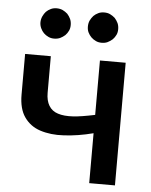

<svg xmlns="http://www.w3.org/2000/svg" viewBox="-52 -752 624 795"><g transform="rotate(5 260.5 -354.5)"><path d="M348.6 -509.8H455.6V0H348.6V-207.5Q284.7 -190.9 226.6 -188Q171.9 -184.6 127.4 -199.2Q85.9 -212.9 61.5 -248Q37.6 -282.2 37.6 -340.8V-509.8H144.5V-357.4Q144.5 -325.2 157.2 -304.2Q169.9 -283.2 194.8 -275.4Q219.7 -267.1 258.3 -269.5Q290.5 -271.5 348.6 -283.7ZM210.4 -621.6Q205.1 -610.4 196.8 -602.1Q187.5 -593.8 176.3 -588.4Q165 -583.5 151.4 -583.5Q138.2 -583.5 127.9 -588.4Q116.2 -593.8 107.9 -602.1Q100.1 -609.9 94.7 -621.6Q89.4 -633.3 89.4 -645.5Q89.4 -658.2 94.7 -670.4Q100.6 -683.1 107.9 -690.9Q116.2 -699.2 127.9 -704.6Q138.2 -709.5 151.4 -709.5Q165 -709.5 176.3 -704.6Q187.5 -699.2 196.8 -690.9Q205.1 -681.6 210.4 -670.4Q215.3 -659.2 215.3 -645.5Q215.3 -631.8 210.4 -621.6ZM407.7 -621.6Q402.3 -610.4 394 -602.1Q384.8 -593.8 373.5 -588.4Q363.3 -583.5 349.1 -583.5Q335.4 -583.5 325.2 -588.4Q313.5 -593.8 305.2 -602.1Q296.9 -610.4 291.5 -621.6Q286.6 -631.8 286.6 -645.5Q286.6 -659.2 291.5 -670.4Q296.9 -681.6 305.2 -690.9Q313.5 -699.2 325.2 -704.6Q335.4 -709.5 349.1 -709.5Q363.3 -709.5 373.5 -704.6Q384.8 -699.2 394 -690.9Q402.3 -681.6 407.7 -670.4Q412.6 -659.2 412.6 -645.5Q412.6 -631.8 407.7 -621.6Z"/></g></svg>

Font: Lato-SemiBold
Style: Regular
Weight: 500
Designer: Lukasz Dziedzic with Adam Twardoch and Botio Nikoltchev
Foundry: tyPoland Lukasz Dziedzic
Version: ""